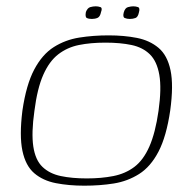

<svg xmlns="http://www.w3.org/2000/svg" viewBox="-20 -581 603 608"><path d="M391 -521Q382 -521 375 -524Q368 -527 372 -542Q376 -556 385.5 -558.5Q395 -561 402 -561Q410 -561 417 -558.5Q424 -556 420 -542Q417 -527 409 -524Q401 -521 391 -521ZM271 -521Q261 -521 255 -524Q249 -527 252 -543Q257 -556 266 -558.5Q275 -561 283 -561Q291 -561 298 -558.5Q305 -556 300 -543Q297 -528 289 -524.5Q281 -521 271 -521ZM247 7Q198 7 157 -1Q116 -9 88.5 -32.5Q61 -56 51 -103.5Q41 -151 51 -231Q63 -313 88.5 -361Q114 -409 150.5 -432Q187 -455 231 -462Q275 -469 324 -469Q373 -469 413.5 -461Q454 -453 482 -429.5Q510 -406 520 -358.5Q530 -311 519 -231Q507 -149 482 -101Q457 -53 420.5 -30Q384 -7 340.5 0Q297 7 247 7ZM255 -16Q301 -16 339 -23.5Q377 -31 405.5 -52.5Q434 -74 453 -117Q472 -160 482 -230Q492 -301 484.5 -344Q477 -387 454.5 -409Q432 -431 396.5 -438.5Q361 -446 314 -446Q267 -446 230 -438.5Q193 -431 164.5 -409Q136 -387 117 -344Q98 -301 89 -230Q79 -160 85.5 -117Q92 -74 114.5 -52.5Q137 -31 172.5 -23.5Q208 -16 255 -16Z"/></svg>

Font: Genos Thin ExtraLight
Style: Italic
Weight: 250
Italic angle: -8°
Version: Version 1.010